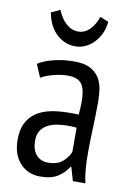

<svg xmlns="http://www.w3.org/2000/svg" viewBox="-83 -769 566 829"><g transform="rotate(10 200.0 -355.0)"><path d="M54 -470Q83 -488 124.5 -498Q166 -508 212 -508Q254 -508 279.5 -495.5Q305 -483 319.5 -461.5Q334 -440 338.5 -412.5Q343 -385 343 -355Q343 -295 340.5 -238Q338 -181 338 -130Q338 -92 340.5 -59.5Q343 -27 350 2H295L278 -57H274Q259 -31 230 -12Q201 7 152 7Q98 7 63.5 -30.5Q29 -68 29 -134Q29 -177 43.5 -206Q58 -235 84.5 -253Q111 -271 147.5 -278.5Q184 -286 229 -286Q239 -286 249 -286Q259 -286 270 -285Q273 -316 273 -340Q273 -397 256 -420Q239 -443 194 -443Q166 -443 133 -434.5Q100 -426 78 -413ZM271 -228Q261 -229 251 -229.5Q241 -230 231 -230Q207 -230 184 -226Q161 -222 143 -212Q125 -202 114.5 -185Q104 -168 104 -142Q104 -102 123.5 -80Q143 -58 174 -58Q216 -58 239 -78Q262 -98 271 -122ZM114 -717Q128 -681 152 -659.5Q176 -638 205 -638Q233 -638 254.5 -659Q276 -680 289 -717L326 -702Q324 -676 313.5 -652.5Q303 -629 287 -611.5Q271 -594 249.5 -583.5Q228 -573 204 -573Q157 -573 121.5 -606Q86 -639 75 -699Z"/></g></svg>

Font: PT Sans Narrow
Style: Regular
Weight: 400
Width: 3
Designer: A.Korolkova, O.Umpeleva, V.Yefimov
Foundry: ParaType Ltd
Version: Version 2.003W OFL